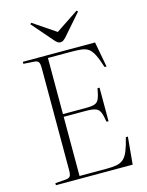

<svg xmlns="http://www.w3.org/2000/svg" viewBox="-136 -1015 838 1097"><g transform="rotate(-15 283.5 -466.5)"><path d="M55 0V-12L119 -17Q138 -19 144 -28.5Q150 -38 150 -63V-666Q150 -693 143.5 -703Q137 -713 117 -714L55 -718V-730H482L510 -580L498 -581Q483 -629 469.5 -656Q456 -683 439.5 -695.5Q423 -708 397.5 -711Q372 -714 333 -714H199V-382H333Q371 -382 388 -388.5Q405 -395 413 -414.5Q421 -434 428 -474H440V-275L428 -276Q422 -314 414 -333Q406 -352 387.5 -359Q369 -366 329 -366H199V-16H359Q395 -16 419 -20.5Q443 -25 459.5 -39.5Q476 -54 488 -83.5Q500 -113 512 -162H524L509 0ZM292 -782Q282 -782 274.5 -787.5Q267 -793 256 -806L152 -926L159 -933L292 -843L427 -933L434 -926L323 -799Q316 -792 309 -787Q302 -782 292 -782Z"/></g></svg>

Font: Literata 72pt ExtraLight
Style: Regular
Weight: 200
Designer: Latin by Veronika Burian and Jose Scaglione. Greek by Irene Vlachou. Cyrillic by Vera Evstafieva.
Foundry: TypeTogether
Version: Version 3.002